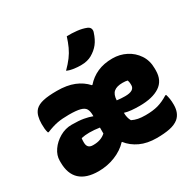

<svg xmlns="http://www.w3.org/2000/svg" viewBox="-179 -1006 1208 1202"><g transform="rotate(-30 425.0 -405.0)"><path d="M226 -557Q298 -557 349 -536.5Q400 -516 434 -478H438Q472 -517 519 -538Q566 -559 628 -559Q681 -559 726 -536Q771 -513 799 -471Q827 -429 827 -372V-358Q827 -285 774.5 -250.5Q722 -216 629 -216Q599 -216 571 -218.5Q543 -221 521 -228Q521 -192 536 -166Q556 -156 578.5 -151.5Q601 -147 632 -147Q685 -147 722.5 -157.5Q760 -168 800 -193H806Q811 -178 814 -159.5Q817 -141 817 -116Q817 -55 780 -24Q755 -4 715.5 4Q676 12 621 12Q553 12 502.5 -11.5Q452 -35 420 -76H417Q380 -36 323 -13Q266 10 202 10Q114 10 68.5 -32Q23 -74 23 -158V-169Q23 -208 48 -244Q73 -280 113.5 -303.5Q154 -327 200 -327Q252 -327 285.5 -321Q319 -315 345 -305V-311Q345 -341 335.5 -358Q326 -375 298 -382.5Q270 -390 216 -390Q167 -390 132.5 -383.5Q98 -377 54 -359H48Q43 -374 41.5 -390Q40 -406 40 -425Q40 -454 46.5 -478.5Q53 -503 69 -520Q89 -540 126.5 -548.5Q164 -557 226 -557ZM607 -395Q565 -395 544 -377.5Q523 -360 521 -318Q551 -314 580 -314Q648 -314 648 -355Q648 -369 646.5 -377Q645 -385 643 -391Q630 -395 607 -395ZM252 -149H257Q311 -149 345 -180V-223Q325 -226 307.5 -227.5Q290 -229 271 -229Q240 -229 213 -223Q212 -218 211.5 -212Q211 -206 211 -199V-192Q211 -149 252 -149ZM451 -822Q486 -823 523.5 -819Q561 -815 590 -803Q606 -796 610 -783.5Q614 -771 609 -758Q595 -714 573 -686Q551 -658 516 -638Q502 -630 482.5 -625Q463 -620 437 -620Q415 -620 388 -623.5Q361 -627 339 -637Q370 -668 390.5 -695.5Q411 -723 425 -753.5Q439 -784 451 -822Z"/></g></svg>

Font: Recursive Sn Csl St Blk
Style: Regular
Weight: 900
Version: Version 1.079;hotconv 1.0.112;makeotfexe 2.5.65598; ttfautoh